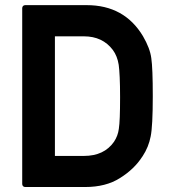

<svg xmlns="http://www.w3.org/2000/svg" viewBox="-20 -731 670 751"><path d="M78.6 0.5Q73.2 0.5 70.1 -2.9Q66.9 -6.3 66.9 -11.2V-699.2Q66.9 -704.1 70.1 -707.5Q73.2 -710.9 78.6 -710.9H319.3Q466.3 -710.9 539.1 -589.8Q566.9 -542 571.8 -503.4Q577.6 -464.4 577.6 -355Q577.6 -237.3 569.3 -197.3Q565.4 -176.8 557.6 -157.5Q549.8 -138.2 537.1 -118.7V-119.1Q505.4 -69.3 448.7 -34.2Q394 0.5 313 0.5ZM194.8 -588.9V-121.1H308.1Q387.2 -121.1 425.8 -176.3Q441.4 -199.7 444.8 -227.1Q447.3 -242.7 448.5 -273.4Q449.7 -304.2 449.7 -351.1Q449.7 -397 448.2 -428.5Q446.8 -460 444.3 -477.5Q439 -511.7 421.4 -535.6Q381.3 -588.9 308.1 -588.9Z"/></svg>

Font: Alte DIN 1451 Mittelschrift
Style: Bold
Weight: 700
Designer: Peter Wiegel
Foundry: Peter Wiegel
Version: Version 1.003